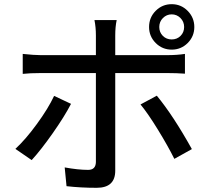

<svg xmlns="http://www.w3.org/2000/svg" viewBox="-20 -854 1017 920"><path d="M760.7 -767.6Q743.2 -750 743.2 -724.6Q743.2 -699.2 760.3 -682.1Q777.3 -665 802.7 -665Q828.1 -665 845.2 -682.1Q862.3 -699.2 862.3 -724.6Q862.3 -750 844.7 -767.6Q827.1 -785.2 802.7 -785.2Q778.3 -785.2 760.7 -767.6ZM53.7 -140.6Q102.5 -185.5 156.7 -259.8Q210.9 -334 239.3 -394.5L320.3 -356.4Q289.1 -295.9 232.4 -215.3Q175.8 -134.8 131.8 -86.9ZM88.9 -500V-595.7Q143.6 -589.8 174.8 -589.8H439.5V-684.6Q439.5 -723.6 432.6 -757.8H539.1Q532.2 -725.6 532.2 -683.6V-589.8H781.2Q828.1 -589.8 866.2 -595.7V-501Q825.2 -503.9 782.2 -503.9H532.2V-498V-36.1Q532.2 45.9 443.4 45.9Q366.2 45.9 298.8 38.1L290 -51.8Q354.5 -40 402.3 -40Q438.5 -40 439.5 -77.1V-498V-503.9H174.8Q124 -503.9 88.9 -500ZM653.3 -353.5 731.4 -395.5Q809.6 -300.8 899.4 -139.6L815.4 -92.8Q784.2 -155.3 736.8 -232.4Q689.5 -309.6 653.3 -353.5ZM694.3 -724.6Q694.3 -770.5 726.1 -802.2Q757.8 -834 802.7 -834Q847.7 -834 879.4 -801.8Q911.1 -769.5 911.1 -724.6Q911.1 -679.7 879.4 -647.9Q847.7 -616.2 802.7 -616.2Q757.8 -616.2 726.1 -647.9Q694.3 -679.7 694.3 -724.6Z"/></svg>

Font: Min Sans Medium
Style: Regular
Weight: 500
Designer: Jinseong-Kim, NotoSansCJK, Nunito
Foundry: Jinseong-Kim
Version: Version 1.400;Glyphs 3.1.2 (3151)